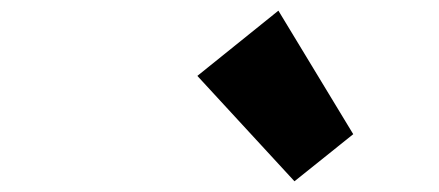

<svg xmlns="http://www.w3.org/2000/svg" viewBox="-20 -1023 828 362"><path d="M504.9 -1002.9 646 -770 535.2 -681.2 352.1 -879.9Z"/></svg>

Font: Sinkin Sans 900 X Black Italic
Style: Regular
Weight: 950
Italic angle: -112°
Designer: Keith Bates
Foundry: K-Type
Version: Sinkin Sans (version 1.0)  by Keith Bates   •   © 2014   www